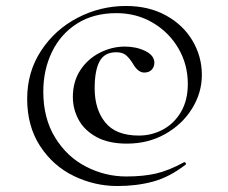

<svg xmlns="http://www.w3.org/2000/svg" viewBox="-20 -520 762 643"><path d="M71 -189Q71 -279 117.5 -350Q164 -421 240 -460.5Q316 -500 402 -500Q478 -500 535.5 -468.5Q593 -437 624.5 -384Q656 -331 656 -269Q656 -209 623 -156Q590 -103 533 -71Q476 -39 405 -39Q343 -39 302.5 -61.5Q262 -84 243 -119.5Q224 -155 224 -195Q224 -247 249 -285Q274 -323 314.5 -343.5Q355 -364 398 -364Q436 -364 466 -349.5Q496 -335 497 -311Q497 -296 488 -286.5Q479 -277 463 -277Q442 -277 425 -307Q413 -326 401.5 -335.5Q390 -345 369 -345Q330 -345 313.5 -314.5Q297 -284 297 -224Q297 -154 332.5 -110Q368 -66 445 -66Q488 -66 525.5 -86Q563 -106 586 -145Q609 -184 609 -239Q609 -304 577.5 -358Q546 -412 491.5 -444Q437 -476 370 -476Q293 -476 238 -441Q183 -406 154 -346Q125 -286 125 -213Q125 -124 164.5 -59.5Q204 5 268 38Q332 71 403 71Q460 71 503 61Q546 51 597 23H598Q600 23 602 26Q604 29 602 31Q548 73 493 88Q438 103 373 103Q297 103 227.5 69.5Q158 36 114.5 -30.5Q71 -97 71 -189Z"/></svg>

Font: Cormorant Infant Medium
Style: Regular
Weight: 500
Designer: Christian Thalmann (Catharsis Fonts)
Version: Version 3.000